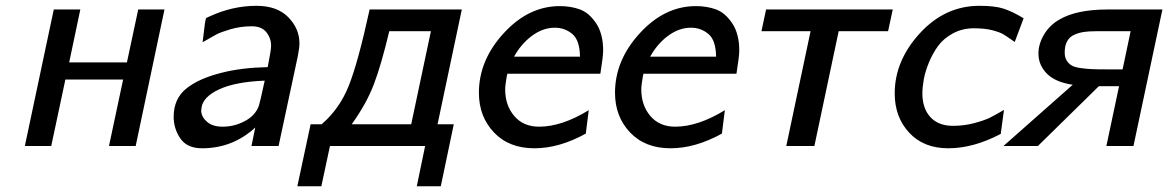

<svg xmlns="http://www.w3.org/2000/svg" viewBox="-20 -505 4040 664"><path d="M65.9 0 166 -472.2H257.8L219.2 -289.1H418.9L458 -472.2H548.8L449.2 0H356.9L405.8 -230H206.1L157.2 0Z M580.6 -101.1Q580.6 -163.1 624 -198.5Q667.5 -233.9 748.5 -253.9Q816.4 -271 905.8 -272.9Q918 -334 917.5 -347.2Q917.5 -373 901.1 -393.6Q884.8 -414.1 850.6 -414.1Q812.5 -414.1 778.1 -404.1Q743.7 -394 728.5 -386Q713.4 -377.9 680.7 -358.9Q689.5 -437 692.4 -441.9Q694.3 -443.8 701.7 -446.8Q782.7 -484.9 866.7 -484.9Q938.5 -484.9 977.1 -445.3Q1015.6 -405.8 1015.6 -355Q1015.6 -339.8 1009.8 -310.1L943.4 0H849.6L862.8 -64Q784.7 7.8 678.7 7.8Q627 7.8 603.8 -26.1Q580.6 -60.1 580.6 -101.1ZM675.8 -120.1Q677.7 -99.1 696.8 -83Q715.8 -66.9 750.5 -66.9Q790.5 -66.9 827.1 -86.4Q863.8 -106 875.5 -140.1Q878.4 -147.9 895.5 -226.1Q794.4 -222.2 738 -196Q681.6 -169.9 676.8 -131.8Z M1008.3 139.2 1054.2 -75.2H1092.3Q1154.3 -128.4 1186.3 -208.7Q1218.3 -289.1 1258.3 -472.2H1577.1L1493.2 -75.2H1549.3L1504.4 139.2H1421.4L1450.2 0H1121.1L1091.3 139.2ZM1196.3 -75.2H1401.4L1402.3 -76.2L1470.2 -397H1326.2Q1298.3 -279.8 1272.7 -212.9Q1247.1 -146 1196.3 -75.2Z M1636.2 -184.1Q1636.2 -296.9 1722.2 -390.4Q1808.1 -483.9 1916 -483.9Q1954.1 -483.9 1985.6 -472.4Q2017.1 -460.9 2041.5 -424.6Q2065.9 -388.2 2065.9 -330.1Q2065.9 -310.1 2056.2 -250H1734.9Q1733.9 -249 1732.4 -240Q1731 -231 1729 -218Q1727.1 -205.1 1727.1 -195.8Q1727.1 -140.6 1758.5 -103.8Q1790 -66.9 1844.2 -66.9Q1923.3 -66.9 2016.1 -124L2005.9 -43Q1914.1 7.8 1828.1 7.8Q1740.2 7.8 1688.2 -47.1Q1636.2 -102.1 1636.2 -184.1ZM1757.8 -309.1H1985.8Q1984.9 -366.2 1959 -387.7Q1933.1 -409.2 1898.9 -409.2Q1857.9 -409.2 1820.3 -381.6Q1782.7 -354 1757.8 -309.1Z M2106.9 -184.1Q2106.9 -296.9 2192.9 -390.4Q2278.8 -483.9 2386.7 -483.9Q2424.8 -483.9 2456.3 -472.4Q2487.8 -460.9 2512.2 -424.6Q2536.6 -388.2 2536.6 -330.1Q2536.6 -310.1 2526.9 -250H2205.6Q2204.6 -249 2203.1 -240Q2201.7 -231 2199.7 -218Q2197.8 -205.1 2197.8 -195.8Q2197.8 -140.6 2229.2 -103.8Q2260.7 -66.9 2314.9 -66.9Q2394 -66.9 2486.8 -124L2476.6 -43Q2384.8 7.8 2298.8 7.8Q2210.9 7.8 2158.9 -47.1Q2106.9 -102.1 2106.9 -184.1ZM2228.5 -309.1H2456.5Q2455.6 -366.2 2429.7 -387.7Q2403.8 -409.2 2369.6 -409.2Q2328.6 -409.2 2291 -381.6Q2253.4 -354 2228.5 -309.1Z M2613.3 -397 2629.4 -472.2H3067.4L3051.3 -397H2880.4L2796.4 0H2699.2L2783.2 -397Z M3074.2 -182.1Q3074.2 -294.9 3161.1 -389.9Q3248 -484.9 3367.2 -484.9Q3420.4 -484.9 3450.2 -475.3Q3480 -465.8 3520 -441.9L3489.3 -359.9Q3462.4 -378.9 3449.7 -386.5Q3437 -394 3411.1 -400.6Q3385.3 -407.2 3348.1 -407.2Q3308.1 -407.2 3275.6 -389.6Q3243.2 -372.1 3224.1 -345.9Q3205.1 -319.8 3192.1 -287.8Q3179.2 -255.9 3174.6 -229.5Q3169.9 -203.1 3169.9 -182.1Q3169.9 -130.4 3197.5 -100.1Q3225.1 -69.8 3275.9 -69.8Q3314 -69.8 3349.6 -79.3Q3385.3 -88.9 3404.3 -98.4Q3423.3 -107.9 3452.1 -125L3440.9 -42Q3346.7 7.8 3259.3 7.8Q3174.3 7.8 3124.3 -46.1Q3074.2 -100.1 3074.2 -182.1Z M3450.2 0 3689.9 -211.9Q3629.9 -220.7 3600.6 -250.2Q3571.3 -279.8 3571.3 -319.8Q3571.3 -353 3590.6 -385.5Q3609.9 -418 3643.1 -437Q3702.1 -472.2 3811 -472.2H4000L3899.9 0H3806.2L3850.1 -207H3780.3L3569.3 0ZM3662.1 -323.2Q3662.1 -307.1 3668.7 -296.1Q3675.3 -285.2 3685.3 -279.1Q3695.3 -272.9 3714.6 -270Q3733.9 -267.1 3752.4 -266.1Q3771 -265.1 3803.2 -265.1H3862.3L3890.1 -397H3769Q3745.1 -397 3728.5 -394.5Q3711.9 -392.1 3695.6 -385Q3679.2 -377.9 3670.7 -362.5Q3662.1 -347.2 3662.1 -323.2Z"/></svg>

Font: CMU Bright
Style: SemiBoldOblique
Weight: 600
Italic angle: -12°
Version: Version 0.7.0